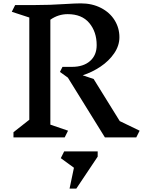

<svg xmlns="http://www.w3.org/2000/svg" viewBox="-20 -816 849 1140"><path d="M789 0H603L383 -355L336 -389L351 -419H407Q475 -419 514.5 -453.5Q554 -488 554 -548Q554 -627 510 -679.5Q466 -732 382 -732Q326 -732 279 -699V-76L384 -40L364 0H60V-31L154 -105V-712L50 -746L70 -786H186Q277 -786 365 -792Q429 -796 460 -796Q527 -796 579.5 -769Q632 -742 660.5 -696Q689 -650 689 -595Q689 -545 658 -499.5Q627 -454 577 -420.5Q527 -387 471 -369L536 -347L691 -97L809 -40ZM560 114 433 304H393L419 180L341 123L361 83H560Z"/></svg>

Font: Inknut
Style: Antiqua
Weight: 400
Designer: Claus Eggers Srensen
Foundry: Claus Eggers Srensen
Version: Version 1.000; ttfautohint (v1.2) -l 7 -r 28 -G 50 -x 13 -D 